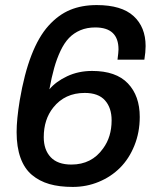

<svg xmlns="http://www.w3.org/2000/svg" viewBox="-20 -718 615 750"><path d="M264.2 12.2Q211.9 12.2 172.9 1Q133.8 -10.3 104.5 -34.9Q75.2 -59.6 60.1 -101.6Q44.9 -143.6 44.9 -202.1Q44.9 -251.5 57.1 -326.2Q74.7 -429.7 102.8 -502.2Q130.9 -574.7 169.4 -617.4Q208 -660.2 253.7 -679.2Q299.3 -698.2 357.9 -698.2Q454.6 -698.2 501.7 -655.3Q548.8 -612.3 548.8 -538.1Q548.8 -515.1 543.9 -484.9H439Q442.9 -515.1 442.9 -524.9Q442.9 -610.8 352.1 -610.8Q319.8 -610.8 293.9 -599.9Q268.1 -588.9 249.5 -569.6Q231 -550.3 216.3 -519.3Q201.7 -488.3 191.7 -452.6Q181.6 -417 172.9 -369.1Q198.2 -399.4 242.4 -420.2Q286.6 -440.9 339.8 -440.9Q433.1 -440.9 479.5 -392.3Q525.9 -343.8 525.9 -261.2Q525.9 -201.2 505.1 -149.7Q484.4 -98.1 449 -62.7Q413.6 -27.3 365.7 -7.6Q317.9 12.2 264.2 12.2ZM258.8 -75.2Q338.4 -75.2 382.8 -138.2Q416 -183.1 416 -248Q416 -296.9 390.1 -325.9Q364.3 -355 311 -355Q233.4 -355 188 -297.9Q150.9 -251.5 150.9 -182.1Q150.9 -132.8 178 -104Q205.1 -75.2 258.8 -75.2Z"/></svg>

Font: Archivo Medium
Style: Italic
Weight: 500
Italic angle: -10°
Designer: Hector Gatti
Foundry: Omnibus-Type
Version: Version 2.001